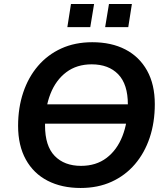

<svg xmlns="http://www.w3.org/2000/svg" viewBox="-20 -925 825 955"><path d="M136 -310 151 -406H682L666 -310ZM381 10Q287 10 217 -26Q147 -62 108.5 -131.5Q70 -201 70 -299Q70 -389 95.5 -465Q121 -541 169 -597Q217 -653 285 -684Q353 -715 439 -715Q534 -715 603.5 -679Q673 -643 711.5 -574Q750 -505 750 -407Q750 -316 724.5 -240Q699 -164 651 -108Q603 -52 535 -21Q467 10 381 10ZM383 -100Q458 -100 510 -139.5Q562 -179 589 -248Q616 -317 616 -405Q616 -506 568 -555.5Q520 -605 436 -605Q362 -605 310 -566Q258 -527 231 -458.5Q204 -390 204 -301Q204 -199 252 -149.5Q300 -100 383 -100ZM503 -790 522 -905H636L618 -790ZM315 -790 333 -905H448L429 -790Z"/></svg>

Font: Nunito Sans 12pt ExtraLight
Style: Italic
Weight: 200
Italic angle: -9°
Designer: Vernon Adams
Foundry: Vernon Adams
Version: Version 3.101;gftools[0.9.27]